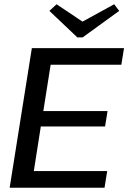

<svg xmlns="http://www.w3.org/2000/svg" viewBox="-20 -874 602 894"><path d="M535 -823.3 511.7 -854.2 364.2 -773.3 243.3 -854.2 210 -823.3 340 -700H365ZM25 0H466.7L479.2 -77.5H137.5L170 -285H469.2L480.8 -356.7H181.7L215.8 -572.5H545L557.5 -650H128.3Z"/></svg>

Font: Boon Medium
Style: Italic
Weight: 500
Italic angle: -9°
Designer: Sungsit Sawaiwan
Foundry: FontUni
Version: Version 3.0